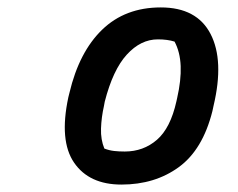

<svg xmlns="http://www.w3.org/2000/svg" viewBox="-20 -782 640 517"><path d="M413 -762Q510 -762 547 -690.5Q584 -619 555 -497L552 -483Q526 -379 461.5 -332Q397 -285 307 -285Q220 -285 179.5 -344Q139 -403 164 -520L167 -532Q193 -642 255 -702Q317 -762 413 -762ZM405 -676Q359 -676 321.5 -635Q284 -594 262 -508L260 -497Q253 -466 252 -436Q251 -406 261 -382Q274 -377 287 -375.5Q300 -374 316 -374Q366 -374 402.5 -405.5Q439 -437 455 -509L457 -518Q468 -566 466.5 -604Q465 -642 450 -670Q431 -676 405 -676Z"/></svg>

Font: Recursive Mn Csl St SmB
Style: Italic
Weight: 600
Italic angle: -15°
Monospace: yes
Version: Version 1.079;hotconv 1.0.112;makeotfexe 2.5.65598; ttfautoh